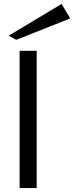

<svg xmlns="http://www.w3.org/2000/svg" viewBox="-20 -959 378 979"><path d="M80 0V-700H167V0ZM63 -756 24 -777 294 -939 338 -865Z"/></svg>

Font: Panamera Medium
Style: Regular
Weight: 500
Designer: Bastien Sozeau
Foundry: NBR — Bastien Sozeau
Version: Version 3.002; ttfautohint (v1.8.4.7-5d5b);gftools[0.9.33]